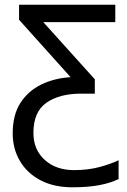

<svg xmlns="http://www.w3.org/2000/svg" viewBox="-20 -556 538 816"><path d="M288 240Q209 240 152 210Q95 180 64.5 128Q34 76 34 11Q34 -68 67 -119Q100 -170 156 -197Q212 -224 280 -228L61 -472V-536H470V-462H164L383 -219V-158H324Q233 -158 177.5 -119.5Q122 -81 122 9Q122 80 170 123.5Q218 167 295 167Q354 167 402.5 154Q451 141 484 125V205Q452 221 404 230.5Q356 240 288 240Z"/></svg>

Font: Noto IKEA Simplified Chinese
Style: Regular
Weight: 400
Designer: Monotype Design Team
Foundry: Monotype Imaging Inc.
Version: Version 1.100